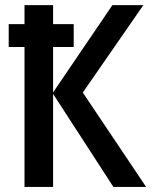

<svg xmlns="http://www.w3.org/2000/svg" viewBox="-20 -734 596 754"><path d="M14.2 -549.3V-639.2H269.5V-549.3ZM553.7 0H425.3L188.5 -365.2V0H76.2V-713.9H188.5V-371.1L421.4 -713.9H543L305.2 -370.6Z"/></svg>

Font: Open Sans SemiCondensed SemiBold
Style: Regular
Weight: 600
Width: 4
Designer: Monotype Design Team
Foundry: Monotype Imaging Inc.
Version: Version 3.000